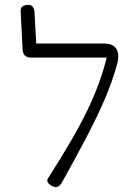

<svg xmlns="http://www.w3.org/2000/svg" viewBox="-20 -759 561 790"><path d="M200 9Q184 2 177.5 -7Q171 -16 178 -26Q229 -106 268 -172.5Q307 -239 336 -298Q365 -357 386 -414.5Q407 -472 422 -533L464 -503Q443 -425 412 -353Q381 -281 338.5 -199.5Q296 -118 237 -12Q232 -2 226 3.5Q220 9 213.5 10.5Q207 12 200 9ZM464 -503 422 -522H108Q92 -522 83 -530Q74 -538 73 -554L65 -713Q65 -722 68 -727.5Q71 -733 78.5 -736Q86 -739 97 -739Q105 -739 110 -735.5Q115 -732 118.5 -725Q122 -718 122 -707L129 -580H406Q431 -580 445 -571.5Q459 -563 464 -546Q469 -529 464 -503Z"/></svg>

Font: Fredoka Light Light
Style: Regular
Weight: 300
Version: Version 2.001